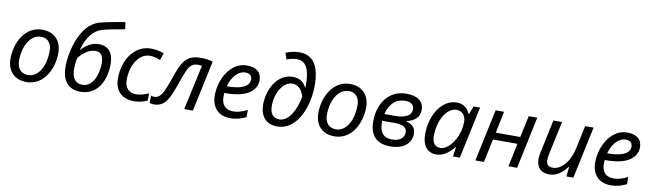

<svg xmlns="http://www.w3.org/2000/svg" viewBox="-41 -1353 6604 1947"><g transform="rotate(10 3260.5 -380.0)"><path d="M248 8C426 8 516 -174 516 -336C516 -464 441 -543 316 -543C139 -543 48 -362 48 -198C48 -71 124 8 248 8ZM253 -65C180 -65 137 -112 137 -195C137 -345 207 -470 317 -470C397 -470 426 -406 426 -346C426 -170 347 -65 253 -65Z M803 10C984 10 1058 -156 1058 -318C1058 -431 1008 -498 907 -498C868 -498 833 -488 802 -469C771 -450 747 -429 729 -408L726 -409C759 -536 821 -617 906 -644C966 -663 1088 -683 1142 -693L1132 -765C1075 -757 912 -727 867 -712C678 -656 612 -367 612 -216C612 -68 680 10 803 10ZM811 -63C731 -63 701 -124 701 -213C701 -245 705 -282 712 -318C741 -361 811 -425 884 -425C940 -425 968 -389 968 -309C968 -215 928 -63 811 -63Z M1355 10C1410 10 1456 -3 1493 -22V-96C1452 -77 1411 -63 1364 -63C1289 -63 1246 -110 1246 -191C1246 -343 1323 -472 1437 -472C1480 -472 1517 -459 1544 -447L1569 -520C1530 -536 1483 -546 1436 -546C1264 -546 1156 -382 1156 -190C1156 -57 1236 10 1355 10Z M1558 7C1676 7 1714 -83 1772 -249C1791 -306 1808 -350 1822 -381C1850 -444 1879 -467 1935 -467C1950 -467 1964 -464 1973 -463L1872 0H1961L2073 -524C2038 -535 1994 -541 1949 -541C1793 -541 1756 -457 1695 -279C1643 -129 1615 -70 1550 -70C1537 -70 1526 -72 1517 -76V0C1525 3 1541 7 1558 7Z M2347 10C2415 10 2458 -6 2509 -29V-104C2456 -77 2414 -63 2363 -63C2280 -63 2242 -114 2242 -195C2242 -206 2243 -220 2244 -232H2261C2481 -232 2574 -316 2574 -421C2574 -500 2522 -546 2421 -546C2256 -546 2153 -361 2153 -192C2153 -68 2223 10 2347 10ZM2257 -303C2286 -411 2352 -473 2416 -473C2465 -473 2488 -449 2488 -414C2488 -331 2384 -303 2264 -303Z M2829 10C3043 10 3134 -260 3134 -462C3134 -662 3069 -770 2922 -770C2874 -770 2816 -756 2784 -740L2806 -675C2835 -688 2878 -697 2911 -697C3002 -697 3045 -620 3045 -456C3045 -449 3045 -439 3044 -428H3041C3018 -473 2980 -513 2901 -513C2738 -513 2652 -337 2652 -185C2652 -68 2713 10 2829 10ZM2838 -64C2769 -64 2741 -117 2741 -186C2741 -329 2819 -445 2909 -445C2970 -445 3010 -396 3029 -332C3003 -193 2937 -64 2838 -64Z M3418 8C3596 8 3686 -174 3686 -336C3686 -464 3611 -543 3486 -543C3309 -543 3218 -362 3218 -198C3218 -71 3294 8 3418 8ZM3423 -65C3350 -65 3307 -112 3307 -195C3307 -345 3377 -470 3487 -470C3567 -470 3596 -406 3596 -346C3596 -170 3517 -65 3423 -65Z M3992 10C4155 10 4210 -81 4210 -155C4210 -224 4167 -254 4110 -269V-271C4189 -288 4245 -330 4245 -409C4245 -498 4180 -545 4065 -545C3885 -545 3781 -398 3781 -211C3781 -76 3845 10 3992 10ZM3880 -303C3905 -411 3971 -472 4066 -472C4131 -472 4157 -440 4157 -400C4157 -327 4077 -303 3989 -303ZM3998 -62C3919 -62 3870 -105 3870 -208V-232H3996C4085 -232 4125 -207 4125 -156C4125 -105 4086 -62 3998 -62Z M4467 10C4542 10 4602 -40 4649 -99H4653L4640 0H4710L4824 -536H4757L4725 -453H4720C4699 -502 4656 -546 4585 -546C4431 -546 4322 -373 4322 -173C4322 -53 4380 10 4467 10ZM4496 -63C4443 -63 4412 -99 4412 -171C4412 -328 4490 -472 4594 -472C4653 -472 4690 -428 4690 -365C4690 -337 4686 -303 4677 -266C4645 -151 4569 -63 4496 -63Z M4870 0H4958L5009 -240H5261L5211 0H5300L5413 -536H5325L5277 -313H5025L5071 -536H4984Z M5498 -123C5498 -36 5551 10 5632 10C5718 10 5775 -50 5813 -99H5818L5807 0H5879L5993 -536H5906L5857 -305C5819 -129 5724 -63 5657 -63C5606 -63 5587 -89 5587 -132C5587 -148 5590 -170 5596 -199L5668 -536H5579L5509 -209C5504 -178 5498 -154 5498 -123Z M6264 10C6332 10 6375 -6 6426 -29V-104C6373 -77 6331 -63 6280 -63C6197 -63 6159 -114 6159 -195C6159 -206 6160 -220 6161 -232H6178C6398 -232 6491 -316 6491 -421C6491 -500 6439 -546 6338 -546C6173 -546 6070 -361 6070 -192C6070 -68 6140 10 6264 10ZM6174 -303C6203 -411 6269 -473 6333 -473C6382 -473 6405 -449 6405 -414C6405 -331 6301 -303 6181 -303Z"/></g></svg>

Font: BC Sans
Style: Italic
Weight: 400
Italic angle: -12°
Designer: Monotype Design Team
Designer: Province of B.C.
Foundry: Monotype Imaging Inc.
Version: Version 2.000;GOOG;noto-source:20170915:90ef993387c0